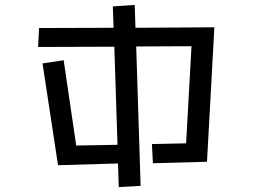

<svg xmlns="http://www.w3.org/2000/svg" viewBox="-20 -736 1040 781"><path d="M598 -150 737 -153 759 -548 534 -547 552 20 463 25 460 -71 216 -64 153 -478 239 -491 290 -144 458 -147 445 -546 135 -545 139 -622 442 -623 439 -710 528 -716 531 -623 852 -625 822 -78 602 -72Z"/></svg>

Font: Stick
Style: Regular
Weight: 400
Designer: Fontworks Inc.
Foundry: Fontworks Inc.
Version: Version 1.100